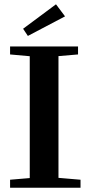

<svg xmlns="http://www.w3.org/2000/svg" viewBox="-20 -881 425 901"><path d="M110.8 -712.4 88.4 -746.1 242.7 -860.8 285.2 -804.2ZM27.3 0V-37.6L119.6 -45.4V-617.2L27.3 -625.5V-663.1H346.2V-625.5L254.4 -617.7V-46.4L357.9 -37.6V0Z"/></svg>

Font: Elstob 8pt SemiBold
Style: Regular
Weight: 600
Designer: Peter S. Baker
Version: Version 1.015